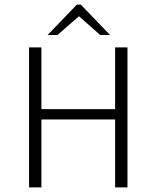

<svg xmlns="http://www.w3.org/2000/svg" viewBox="-20 -819 684 839"><path d="M107 0V-612H161V-342H483V-612H537V0H483V-297H161V0ZM418 -666 325 -748 231 -666H188L316 -799H333L461 -666Z"/></svg>

Font: Ancizar Sans Thin
Style: Regular
Weight: 100
Designer: Cesar Puertas, Viviana Monsalve, Julian Moncada, Julian Prieto, Jose Castro, Mariel Hernandez, Felipe Aragon, Sara Alarc
Version: Version 8.100